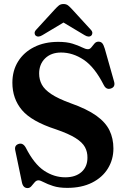

<svg xmlns="http://www.w3.org/2000/svg" viewBox="-20 -920 626 954"><path d="M314 13.5Q272.5 13.5 244 4.2Q215.5 -5 197.8 -14.5Q180 -24 171 -24Q160.5 -24 152.2 -14.2Q144 -4.5 136 5Q128 14.5 117 14.5Q95 14.5 89 -13.5L55.5 -174.5Q51 -198 73 -205Q94 -211.5 108 -186.5Q149.5 -105 199 -72Q248.5 -39 304.5 -39Q355 -39 384.8 -65.2Q414.5 -91.5 414.5 -136.5Q415 -165 402.2 -188.8Q389.5 -212.5 355.5 -234Q321.5 -255.5 257.5 -277.5Q137 -316.5 89.2 -373Q41.5 -429.5 41.5 -509Q41.5 -569 70 -614.8Q98.5 -660.5 149.8 -686.2Q201 -712 269.5 -712Q312 -712 340.5 -703Q369 -694 387.2 -684.8Q405.5 -675.5 417 -675.5Q427 -675.5 434.2 -685Q441.5 -694.5 449.5 -703.8Q457.5 -713 469.5 -713Q480.5 -713 487.5 -705.8Q494.5 -698.5 500.5 -678.5L546.5 -516Q555 -487.5 530 -480Q508 -473 495.5 -497.5Q450.5 -586.5 396.2 -622.8Q342 -659 283.5 -659Q234 -659 204.2 -630Q174.5 -601 174.5 -554.5Q174.5 -524.5 187.8 -499.8Q201 -475 234.8 -452.5Q268.5 -430 330 -407.5Q411 -379 457.8 -345.8Q504.5 -312.5 524 -272.2Q543.5 -232 543.5 -182Q543.5 -127.5 516.2 -83Q489 -38.5 437.5 -12.5Q386 13.5 314 13.5ZM433.5 -743Q421 -732.5 400 -745.5L295.5 -808L191 -745.5Q170 -732.5 157.5 -743Q152.5 -747 152 -755.2Q151.5 -763.5 160 -772.5L252.5 -873.5Q263.5 -885.5 272.5 -892.8Q281.5 -900 295.5 -900Q309.5 -900 318.5 -892.8Q327.5 -885.5 338.5 -873.5L431 -772.5Q439.5 -763.5 438.8 -755.2Q438 -747 433.5 -743Z"/></svg>

Font: Fraunces 72pt S050 SemiBold
Style: Regular
Weight: 600
Version: Version 1.000; ttfautohint (v1.8.3)